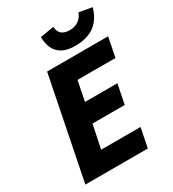

<svg xmlns="http://www.w3.org/2000/svg" viewBox="-202 -958 961 1068"><g transform="rotate(-30 278.0 -424.5)"><path d="M27 0 157 -651H549L524 -526H280L255 -399H463L438 -274H231L200 -124H453L428 0ZM365 -696Q312 -696 281 -714.5Q250 -733 236.5 -764Q223 -795 223 -834L311 -849Q313 -817 331 -802Q349 -787 382 -787Q414 -787 437.5 -802.5Q461 -818 473 -849L556 -834Q543 -788 517.5 -757Q492 -726 454 -711Q416 -696 365 -696Z"/></g></svg>

Font: Source Sans 3 ExtraLight ExtraBold
Style: Italic
Weight: 800
Italic angle: -11°
Version: Version 3.052;hotconv 1.1.0;makeotfexe 2.6.0